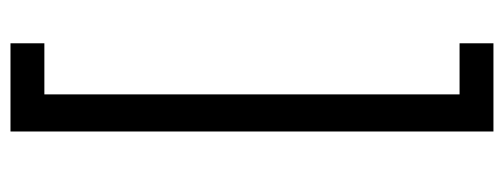

<svg xmlns="http://www.w3.org/2000/svg" viewBox="-310 -490 938 357"><g transform="rotate(90 158.5 -311.0)"><path d="M224 -760V138H60V75H155V-697H60V-760Z"/></g></svg>

Font: IBM Plex Sans Thai Looped
Style: Regular
Weight: 400
Designer: Mike Abbink, Paul van der Laan, Pieter van Rosmalen, Ben Mitchell, Mark Frömberg
Foundry: Bold Monday
Version: Version 1.1